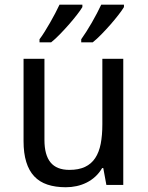

<svg xmlns="http://www.w3.org/2000/svg" viewBox="-20 -786 629 816"><path d="M432.1 0 418.9 -71.8H414.1Q401.9 -50.8 385 -35.4Q368.2 -20 348.1 -10Q328.1 0 305.7 4.9Q283.2 9.8 259.8 9.8Q215.3 9.8 181.6 -1.5Q147.9 -12.7 125.5 -36.6Q103 -60.5 91.6 -97.7Q80.1 -134.8 80.1 -186V-536.1H168.9V-190.9Q168.9 -127.4 194.8 -95.7Q220.7 -64 274.9 -64Q314.5 -64 341.3 -76.7Q368.2 -89.4 384.5 -114Q400.9 -138.7 408 -174.8Q415 -210.9 415 -257.8V-536.1H503.9V0ZM147.9 -619.1Q158.7 -633.3 170.2 -651.9Q181.6 -670.4 193.1 -690.2Q204.6 -710 214.8 -729.7Q225.1 -749.5 232.9 -766.1H330.1V-755.9Q322.3 -742.7 306.9 -722.9Q291.5 -703.1 272.7 -681.6Q253.9 -660.2 234.1 -639.9Q214.4 -619.6 197.3 -606H147.9ZM325.2 -619.1Q335.4 -633.3 347.2 -651.9Q358.9 -670.4 370.4 -690.2Q381.8 -710 392.1 -729.7Q402.3 -749.5 410.2 -766.1H506.8V-755.9Q499 -742.7 483.6 -722.9Q468.3 -703.1 449.5 -681.6Q430.7 -660.2 410.9 -639.9Q391.1 -619.6 374 -606H325.2Z"/></svg>

Font: Droid Sans
Style: Regular
Weight: 400
Foundry: Ascender Corporation
Version: Version 1.00 build 114